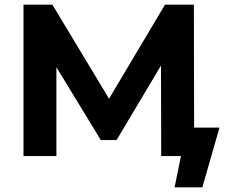

<svg xmlns="http://www.w3.org/2000/svg" viewBox="-20 -664 975 817"><path d="M914 -121 841 133H723L750 0H666L665 -385L476 -68H409L220 -378V0H80V-644H203L444 -244L682 -644H805L806 -121Z"/></svg>

Font: Montserrat Ace
Style: Bold
Weight: 700
Designer: Julieta Ulanovsky
Foundry: Julieta Ulanovsky
Version: Version 1